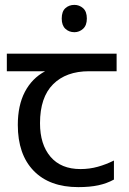

<svg xmlns="http://www.w3.org/2000/svg" viewBox="-20 -757 530 787"><path d="M285 -737Q305 -737 320.5 -723.5Q336 -710 336 -681Q336 -653 320.5 -639Q305 -625 285 -625Q263 -625 248 -639Q233 -653 233 -681Q233 -710 248 -723.5Q263 -737 285 -737ZM301 10Q183 10 118 -57Q53 -124 53 -245Q53 -325 82 -380.5Q111 -436 165 -465H8V-537H458V-465H345Q251 -465 197.5 -411.5Q144 -358 144 -252Q144 -165 187 -114.5Q230 -64 310 -64Q347 -64 381 -73.5Q415 -83 447 -99V-21Q418 -5 383 2.5Q348 10 301 10Z"/></svg>

Font: hexguzrati15
Style: Regular
Weight: 400
Designer: Jelle Bosma - Monotype Design Team
Foundry: Monotype Imaging Inc.
Version: Version 2.006